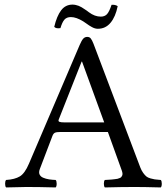

<svg xmlns="http://www.w3.org/2000/svg" viewBox="-20 -820 735 842"><path d="M421.9 -747.1Q439 -747.1 449 -757.6Q459 -768.1 469.2 -798.8Q485.4 -800.3 496.1 -793Q486.8 -746.6 464.8 -720.2Q442.9 -693.8 409.2 -693.8Q402.8 -693.8 396.5 -695.6Q390.1 -697.3 382.8 -701.4Q375.5 -705.6 370.8 -708.5Q366.2 -711.4 357.4 -717.8L345.2 -726.1Q314.5 -745.1 291 -745.1Q272.5 -745.1 262.7 -734.1Q252.9 -723.1 245.1 -696.8Q226.6 -693.4 217.8 -702.1Q229 -749.5 248 -774.7Q267.1 -799.8 297.9 -799.8Q305.2 -799.8 312.5 -798.1Q319.8 -796.4 325 -794.4Q330.1 -792.5 337.9 -788.1Q345.7 -783.7 348.6 -781.2L360.4 -773.4L370.1 -766.1Q395.5 -747.1 421.9 -747.1ZM263.2 -283.2H437L339.8 -549.8H337.9L237.8 -296.4Q234.4 -288.6 240.2 -285.9Q246.1 -283.2 263.2 -283.2ZM154.8 -79.1Q151.9 -71.8 151.6 -65.4Q151.4 -59.1 153.8 -54.4Q156.2 -49.8 159.9 -46.4Q163.6 -43 169.7 -40.5Q175.8 -38.1 181.4 -36.4Q187 -34.7 195.3 -33.4Q203.6 -32.2 209.7 -31.7Q215.8 -31.2 224.1 -30.8Q228.5 -26.4 228.5 -14.4Q228.5 -2.4 224.1 2Q149.9 0 96.2 0Q81.1 0 6.8 2Q2.4 -2.4 2.4 -14.4Q2.4 -26.4 6.8 -30.8Q44.9 -33.2 66.9 -46.4Q88.9 -59.6 106.9 -102.1L329.1 -622.1Q337.9 -642.6 345 -650.4Q352.1 -658.2 362.8 -658.2Q372.6 -658.2 378.2 -651.1Q383.8 -644 390.1 -627.9L595.2 -85.9Q600.6 -71.8 607.9 -61.8Q615.2 -51.8 621.6 -46.4Q627.9 -41 640.1 -37.6Q652.3 -34.2 658.4 -33.4Q664.6 -32.7 680.2 -31.2Q683.1 -30.8 685.1 -30.8Q689.5 -26.4 689.5 -14.4Q689.5 -2.4 685.1 2Q610.8 0 570.8 0Q514.2 0 439.9 2Q435.5 -2.4 435.5 -14.4Q435.5 -26.4 439.9 -30.8Q445.8 -31.2 455.3 -31.7Q464.8 -32.2 470.2 -32.7L483.4 -34.2Q491.2 -34.7 495.4 -35.9Q499.5 -37.1 504.6 -39.1Q509.8 -41 512 -43.7Q514.2 -46.4 515.9 -50.3Q517.6 -54.2 517.1 -59.6Q516.6 -64.9 514.2 -71.8L453.1 -241.2H245.1Q227.5 -241.2 220.7 -237.8Q213.9 -234.4 210 -224.1Z"/></svg>

Font: Linux Libertine G
Style: Regular
Weight: 400
Designer: Philipp H. Poll
Foundry: Philipp H. Poll
Version: Version 4.7.5